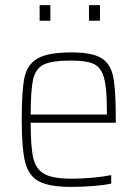

<svg xmlns="http://www.w3.org/2000/svg" viewBox="-20 -723 538 751"><path d="M433 -243H100Q100 -147 110.5 -103.5Q121 -60 154.5 -42Q188 -24 263 -24Q299 -24 342 -28Q385 -32 415 -38V-5Q390 1 346.5 4.5Q303 8 259 8Q173 8 132.5 -13.5Q92 -35 78.5 -88.5Q65 -142 65 -254Q65 -368 75.5 -419Q86 -470 126.5 -494Q167 -518 260 -518Q341 -518 377 -495.5Q413 -473 423 -421.5Q433 -370 433 -256ZM100 -275H398V-296Q398 -382 386 -421.5Q374 -461 345.5 -473.5Q317 -486 258 -486Q184 -486 152 -471Q120 -456 110 -414Q100 -372 100 -275ZM135 -642V-703H177V-642ZM328 -642V-703H371V-642Z"/></svg>

Font: Saira Semi Condensed Thin
Style: Regular
Weight: 100
Width: 4
Designer: Hector Gatti with collaboration of the Omnibus-Type team
Foundry: Omnibus-Type
Version: Version 1.001; ttfautohint (v1.8)